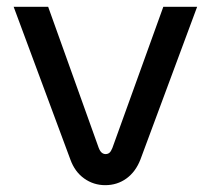

<svg xmlns="http://www.w3.org/2000/svg" viewBox="-20 -530 617 562"><path d="M288 12Q254 12 226.5 -7.5Q199 -27 186 -63L20 -510H121L269 -97Q273 -87 278 -83Q283 -79 289 -79Q296 -79 300.5 -83Q305 -87 309 -97L458 -510H557L391 -63Q377 -27 350 -7.5Q323 12 288 12Z"/></svg>

Font: MuseoModerno SemiBold
Style: Regular
Weight: 400
Version: Version 1.001